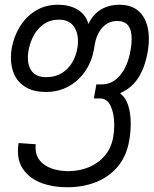

<svg xmlns="http://www.w3.org/2000/svg" viewBox="-20 -578 648 810"><path d="M55.5 59Q55.5 43 58.5 25.5L131 30.5Q130 39.5 130 44Q130 78 149.2 100.5Q168.5 123 200 133.5Q231.5 144 268.5 144Q313.5 144 353.5 128Q393.5 112 421.5 79.5Q449.5 47 457.5 0.5Q462 -23.5 462 -50.5Q462 -97.5 447.2 -130Q432.5 -162.5 403 -162.5H376L386.5 -222H409.5Q454 -222 486.2 -259.8Q518.5 -297.5 530.5 -364.5Q535.5 -391 535.5 -414Q535.5 -489.5 475 -489.5Q438 -489.5 413 -462.8Q388 -436 380 -391.5L376 -368Q367.5 -319.5 340.5 -279Q313.5 -238.5 270.5 -214.2Q227.5 -190 173.5 -190Q124.5 -190 91.2 -208.8Q58 -227.5 42 -260Q26 -292.5 26 -334Q26 -356 29.5 -375.5Q38.5 -424.5 64 -466Q89.5 -507.5 130.5 -532.8Q171.5 -558 224 -558Q273.5 -558 308 -537Q342.5 -516 353 -477Q372.5 -518 406.2 -538Q440 -558 484.5 -558Q545 -558 576.5 -519Q608 -480 608 -414Q608 -386 603 -359Q579.5 -226.5 492.5 -188L487 -183.5Q510 -167 520.8 -133.5Q531.5 -100 531.5 -56.5Q531.5 -22 525 16Q514 79.5 477.8 123.5Q441.5 167.5 386.2 189.8Q331 212 262.5 212Q204 212 157 194.8Q110 177.5 82.8 143Q55.5 108.5 55.5 59ZM306.5 -375.5Q309 -387.5 309 -404.5Q309 -443.5 289.2 -469.2Q269.5 -495 228.5 -495Q191.5 -495 164.8 -476.2Q138 -457.5 122.2 -428.2Q106.5 -399 100.5 -365.5Q97.5 -350 97.5 -335Q97.5 -298 116.2 -275.2Q135 -252.5 175.5 -252.5Q213.5 -252.5 241 -269.8Q268.5 -287 284.8 -314.8Q301 -342.5 306.5 -375.5Z"/></svg>

Font: JuliaMono Light
Style: Italic
Weight: 300
Italic angle: -9°
Monospace: yes
Designer: cormullion
Foundry: corm
Version: Version 0.054; ttfautohint (v1.8.4)